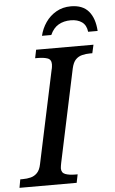

<svg xmlns="http://www.w3.org/2000/svg" viewBox="-82 -966 602 1007"><g transform="rotate(-5 219.0 -462.5)"><path d="M-21 0 -13 -44H0Q23 -44 42.5 -49Q62 -54 76.5 -69Q91 -84 97 -114L201 -603Q203 -609 204 -618Q205 -627 205 -631Q205 -656 185 -663Q165 -670 133 -670H120L129 -714H431L421 -670H408Q387 -670 367 -665Q347 -660 333 -645.5Q319 -631 312 -600L208 -110Q207 -104 205.5 -96Q204 -88 204 -83Q204 -59 224.5 -51.5Q245 -44 276 -44H289L280 0ZM166 -784Q175 -822 197 -854Q219 -886 253 -905.5Q287 -925 330 -925Q392 -925 423.5 -888Q455 -851 459 -784H409Q405 -819 382 -835.5Q359 -852 323 -852Q286 -852 258.5 -836Q231 -820 215 -784Z"/></g></svg>

Font: ET Text
Style: Italic
Weight: 470
Italic angle: -12°
Designer: Monotype Design Team
Foundry: Monotype Imaging Inc.
Version: Version 2.009